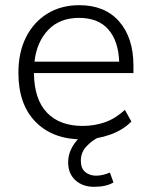

<svg xmlns="http://www.w3.org/2000/svg" viewBox="-20 -530 583 741"><path d="M51 0ZM298 8Q184 8 117.5 -59.5Q51 -127 51 -249Q51 -328 80.5 -386.5Q110 -445 163 -477.5Q216 -510 286 -510Q385 -510 440 -447Q495 -384 495 -276V-248H111Q112 -147 161 -95.5Q210 -44 299 -44Q344 -44 384.5 -58Q425 -72 462 -106L487 -61Q455 -28 404 -10Q353 8 298 8ZM285 -461Q211 -461 166.5 -415Q122 -369 113 -292H440Q437 -372 398 -416.5Q359 -461 285 -461ZM343 191Q299 191 271 165.5Q243 140 243 96Q243 58 268 23Q293 -12 336 -34L361 0Q338 10 315 33.5Q292 57 292 90Q292 120 309 134Q326 148 351 148Q376 148 404 136L418 174Q390 191 343 191Z"/></svg>

Font: Winston Light
Style: Regular
Weight: 300
Designer: Original fonts by Vernon Adams / Changes by Cristiano Sobral
Foundry: Original fonts by Vernon Adams / Changes by Cristiano Sobral
Version: Version 2.503;July 17, 2020;FontCreator 13.0.0.2655 64-bit